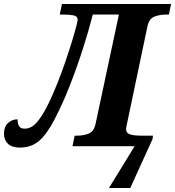

<svg xmlns="http://www.w3.org/2000/svg" viewBox="-67 -734 879 964"><path d="M480 210 609 0H297L308 -53H321Q353 -53 379 -63.5Q405 -74 413 -113L530 -661H399Q378 -579 348 -485.5Q318 -392 282 -300.5Q246 -209 206 -133Q168 -60 129 -26.5Q90 7 32 7Q-7 7 -27 -12Q-47 -31 -47 -63Q-47 -98 -26.5 -116.5Q-6 -135 21 -135Q21 -116 28 -102Q35 -88 57 -88Q75 -88 92 -97.5Q109 -107 130.5 -135.5Q152 -164 180 -221Q199 -261 219.5 -312Q240 -363 258.5 -416.5Q277 -470 291.5 -517Q306 -564 314.5 -596Q323 -628 323 -635Q323 -653 301.5 -657Q280 -661 250 -661H233L244 -714H792L781 -661H768Q735 -661 708 -650.5Q681 -640 673 -600L570 -110Q569 -104 567.5 -97.5Q566 -91 566 -87Q566 -65 587 -59Q608 -53 639 -53H701L699 -36L587 210Z"/></svg>

Font: Noto Serif
Style: Bold Italic
Weight: 700
Italic angle: -12°
Designer: Monotype Design Team
Foundry: Monotype Imaging Inc.
Version: Version 2.013